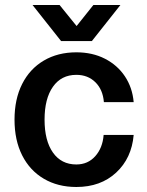

<svg xmlns="http://www.w3.org/2000/svg" viewBox="-20 -732 588 767"><path d="M514 -324H395Q391 -374 361 -403.5Q331 -433 285 -433Q225 -433 191.5 -385.5Q158 -338 158 -254Q158 -170 191.5 -122.5Q225 -75 285 -75Q331 -75 360.5 -108Q390 -141 394 -193H514Q506 -100 444 -42.5Q382 15 285 15Q211 15 155 -18Q99 -51 68.5 -111.5Q38 -172 38 -254Q38 -336 68.5 -396.5Q99 -457 155 -490Q211 -523 285 -523Q349 -523 399 -497.5Q449 -472 479 -427Q509 -382 514 -324ZM224 -568 110 -712H218L286 -628L353 -712H461L347 -568Z"/></svg>

Font: CST
Style: Medium
Weight: 500
Version: Version 1.00